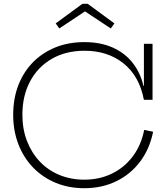

<svg xmlns="http://www.w3.org/2000/svg" viewBox="-20 -983 868 1012"><path d="M424 9Q342.5 9 274 -19.2Q205.5 -47.5 155.2 -99.2Q105 -151 77.2 -222Q49.5 -293 49.5 -378Q49.5 -462.5 76.2 -532.5Q103 -602.5 152.5 -653.5Q202 -704.5 271 -732.8Q340 -761 424.5 -761Q510.5 -761 574.5 -732.2Q638.5 -703.5 679.2 -651.8Q720 -600 736 -530.5H752L738.5 -457Q714.5 -582 631.2 -648.8Q548 -715.5 425.5 -715.5Q326.5 -715.5 252.8 -672.8Q179 -630 138.5 -554Q98 -478 98 -378Q98 -302.5 122.2 -239.8Q146.5 -177 190 -131.2Q233.5 -85.5 293.2 -60.8Q353 -36 424 -36Q505 -36 571 -68.5Q637 -101 680.8 -160Q724.5 -219 740 -298.5L787 -288.5Q769 -198.5 718.8 -131.5Q668.5 -64.5 593 -27.8Q517.5 9 424 9ZM738.5 -457V-752H784V-457ZM442 -963 583 -859.5 564 -833 428 -923 292.5 -833 273.5 -859.5 414.5 -963Z"/></svg>

Font: Hepta Slab Light
Style: Regular
Weight: 300
Designer: Michael LaGattuta
Foundry: Michael LaGattuta
Version: Version 1.102